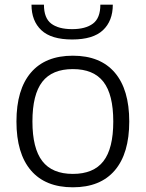

<svg xmlns="http://www.w3.org/2000/svg" viewBox="-20 -787 620 817"><path d="M290 10Q173 10 111.5 -62Q50 -134 50 -270Q50 -406 111.5 -478Q173 -550 290 -550Q407 -550 468.5 -478Q530 -406 530 -270Q530 -134 468.5 -62Q407 10 290 10ZM290 -47Q378 -47 420 -101Q462 -155 462 -270Q462 -385 420 -439Q378 -493 290 -493Q202 -493 160 -439Q118 -385 118 -270Q118 -156 160 -101.5Q202 -47 290 -47ZM287 -619Q198 -619 156 -658.5Q114 -698 114 -767H167Q167 -710 198 -686.5Q229 -663 287 -663Q344 -663 375.5 -686.5Q407 -710 407 -767H460Q460 -698 418 -658.5Q376 -619 287 -619Z"/></svg>

Font: Encode Sans Normal
Style: Light
Weight: 300
Designer: Pablo Impallari, Andres Torresi
Foundry: Pablo Impallari, Andres Torresi
Version: Version 1.000; ttfautohint (v1.00) -l 8 -r 50 -G 200 -x 14 -